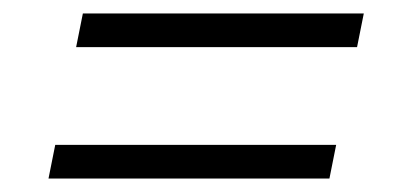

<svg xmlns="http://www.w3.org/2000/svg" viewBox="-20 -472 600 285"><path d="M520 -452 510 -402H93L103 -452ZM479 -257 469 -207H52L62 -257Z"/></svg>

Font: Roboto Serif ExtraLight
Style: Italic
Weight: 250
Italic angle: -10°
Designer: Greg Gazdowicz
Foundry: Commercial Type
Version: Version 1.008